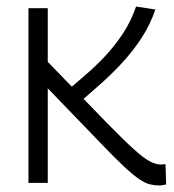

<svg xmlns="http://www.w3.org/2000/svg" viewBox="-20 -559 531 587"><path d="M466 8Q452 8 438 4.5Q424 1 406 -11Q388 -23 360 -49Q332 -75 290 -119L126 -289V0H67V-534H126V-370L306 -184Q359 -130 389.5 -102.5Q420 -75 438.5 -65.5Q457 -56 472 -56Q474 -56 478 -56.5Q482 -57 486 -57L488 5Q483 6 477.5 7Q472 8 466 8ZM221 -244 174 -272Q205 -299 238 -327Q271 -355 301 -387Q331 -419 355.5 -456Q380 -493 396 -539L455 -530Q439 -483 412.5 -442.5Q386 -402 353 -366.5Q320 -331 285.5 -300.5Q251 -270 221 -244Z"/></svg>

Font: Georama ExtraCondensed Thin Light
Style: Regular
Weight: 300
Version: Version 1.001